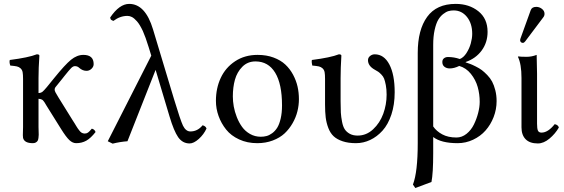

<svg xmlns="http://www.w3.org/2000/svg" viewBox="-20 -718 2868 976"><path d="M97.2 -316.9Q97.2 -339.4 95 -351.1Q92.8 -362.8 84.7 -370.4Q76.7 -377.9 65.7 -380.4Q54.7 -382.8 32.2 -384.8Q26.4 -402.3 29.8 -413.1Q125 -425.3 167 -441.9Q180.2 -441.9 180.2 -435.1Q175.8 -371.1 175.8 -321.3V-245.1Q186.5 -245.1 195.3 -251Q203.1 -257.3 217.8 -274.9L255.9 -321.8Q310.5 -389.2 340.8 -414.1Q371.6 -439 403.8 -439Q456.1 -439 456.1 -392.1Q456.1 -378.9 445.1 -368.4Q434.1 -357.9 419.9 -357.9Q399.9 -357.9 382.8 -373Q374 -381.8 360.8 -381.8Q351.6 -381.8 341.8 -372.1Q332 -362.3 307.1 -331.1L295.9 -316.9L261.2 -273.9Q257.8 -269.5 257.8 -261.2Q257.8 -252.9 276.9 -223.1L349.1 -106.9L359.4 -90.8L368.2 -76.2L375.5 -64.9Q379.9 -58.1 382.8 -55.2L388.7 -48.3Q392.6 -44.4 395.5 -43Q398.4 -41.5 402.3 -40.3Q406.2 -39.1 410.2 -39.1Q420.4 -39.1 427.5 -44.2Q434.6 -49.3 446.8 -64Q460.9 -60.5 465.8 -46.9Q441.4 -15.6 418.7 -2.9Q396 9.8 367.2 9.8Q349.1 9.8 332.5 -5.9Q315.9 -21.5 290 -63L216.8 -180.2Q215.8 -181.6 211.4 -189.2Q207 -196.8 205.8 -198.5Q204.6 -200.2 200.7 -205.1Q196.8 -210 193.8 -211.4Q190.9 -212.9 186 -214.4Q181.2 -215.8 175.8 -215.8V-71.8Q175.8 -65.4 176.3 -52.7Q176.8 -40 176.8 -33.2Q176.8 -26.4 175.5 -16.8Q174.3 -7.3 171.4 -2.4Q168.5 2.4 162.4 6.1Q156.2 9.8 147 9.8Q103.5 9.8 97.2 -17.1Q96.2 -21.5 96.2 -30.5Q96.2 -39.6 96.7 -52.7Q97.2 -65.9 97.2 -71.8Z M1029.8 -64.9Q1016.1 -34.7 990.5 -11.7Q964.8 11.2 943.8 11.2Q908.2 11.2 885.7 -20.5Q863.8 -52.2 841.8 -126L771 -362.8L627.9 0Q589.8 2.9 552.7 12.2L527.8 0L749 -435.1L735.8 -478Q719.7 -530.3 706.1 -560.5Q690.4 -593.8 676.3 -609.6Q662.1 -625.5 650.9 -631.3Q639.6 -637.2 627.9 -637.2Q590.3 -637.2 556.6 -611.8Q552.7 -613.3 551 -614Q549.3 -614.7 546.4 -616.5Q543.5 -618.2 542 -621.3Q540.5 -624.5 540 -628.9Q586.9 -698.2 636.7 -698.2Q718.8 -698.2 757.8 -568.8L864.7 -213.9Q897 -106.9 910.2 -79.1Q924.8 -49.8 947.8 -49.8Q984.4 -49.8 1009.8 -81.1Q1024.9 -77.6 1029.8 -64.9Z M1077.6 -205.1Q1077.6 -269.5 1102.1 -322Q1126.5 -374.5 1175.3 -406.7Q1224.1 -439 1289.6 -439Q1334.5 -439 1370.6 -425.5Q1406.7 -412.1 1430.4 -389.9Q1454.1 -367.7 1470 -337.9Q1485.8 -308.1 1492.7 -277.3Q1499.5 -246.6 1499.5 -213.9Q1499.5 -183.1 1491.9 -152.3Q1484.4 -121.6 1467.5 -92Q1450.7 -62.5 1426.8 -40Q1402.8 -17.6 1366.7 -3.9Q1330.6 9.8 1287.6 9.8Q1236.8 9.8 1195.6 -9.3Q1154.3 -28.3 1129.4 -59.6Q1104.5 -90.8 1091.1 -128.2Q1077.6 -165.5 1077.6 -205.1ZM1278.8 -405.8Q1238.8 -405.8 1211.9 -378.7Q1185.1 -351.6 1174.3 -313Q1163.6 -274.4 1163.6 -228Q1163.6 -203.6 1168.2 -177Q1172.9 -150.4 1183.8 -122.6Q1194.8 -94.7 1210.7 -72.8Q1226.6 -50.8 1251.2 -36.9Q1275.9 -22.9 1305.7 -22.9Q1321.3 -22.9 1335.2 -26.6Q1349.1 -30.3 1363.8 -41Q1378.4 -51.8 1389.2 -68.8Q1399.9 -85.9 1406.7 -115Q1413.6 -144 1413.6 -182.1Q1413.6 -291.5 1378.7 -348.6Q1343.8 -405.8 1278.8 -405.8Z M1711.4 -321.3V-203.1Q1711.4 -168 1712.6 -145.8Q1713.9 -123.5 1718.8 -98.9Q1723.6 -74.2 1732.7 -60.5Q1741.7 -46.9 1758.1 -37.8Q1774.4 -28.8 1798.3 -28.8Q1842.3 -28.8 1876.7 -60.8Q1911.1 -92.8 1928.2 -139.6Q1945.3 -186.5 1945.3 -236.8Q1945.3 -264.6 1941.2 -285.6Q1937 -306.6 1932.6 -318.1Q1928.2 -329.6 1918 -339.8Q1907.7 -350.1 1902.6 -353.3Q1897.5 -356.4 1884.8 -363.8Q1850.6 -382.8 1850.6 -412.1Q1850.6 -424.8 1861.1 -433.3Q1871.6 -441.9 1884.8 -441.9Q1932.1 -441.9 1959.2 -390.4Q1986.3 -338.9 1986.3 -249Q1986.3 -186 1969.5 -135.5Q1952.6 -85 1924.6 -54Q1896.5 -22.9 1861.8 -6.6Q1827.1 9.8 1789.6 9.8Q1750.5 9.8 1721.9 0.2Q1693.4 -9.3 1676.3 -25.1Q1659.2 -41 1649.2 -66.9Q1639.2 -92.8 1635.7 -120.6Q1632.3 -148.4 1632.3 -187V-316.9Q1632.3 -339.4 1630.1 -351.1Q1627.9 -362.8 1619.9 -370.4Q1611.8 -377.9 1600.8 -380.4Q1589.8 -382.8 1567.4 -384.8Q1565.9 -389.6 1564.9 -398.9Q1564 -408.2 1565.4 -413.1Q1660.6 -425.3 1702.6 -441.9Q1715.3 -441.9 1715.3 -435.1Q1711.4 -371.1 1711.4 -321.3Z M2182.1 61Q2182.1 162.1 2173.3 207L2091.3 237.8L2079.1 220.2Q2103.5 156.7 2103.5 9.8V-449.2Q2103.5 -566.4 2151.4 -632.3Q2199.2 -698.2 2296.4 -698.2Q2364.7 -698.2 2411.6 -660.9Q2458.5 -623.5 2458.5 -556.2Q2458.5 -502 2428.5 -461.2Q2398.4 -420.4 2347.2 -402.8V-400.9L2371.1 -392.6Q2380.4 -389.2 2398.4 -380.1Q2416.5 -371.1 2429 -361.8Q2441.4 -352.5 2456.8 -336.7Q2472.2 -320.8 2481.7 -303Q2491.2 -285.2 2497.8 -259.3Q2504.4 -233.4 2504.4 -204.1Q2504.4 -162.1 2489.3 -123Q2474.1 -84 2448.2 -54.7Q2422.4 -25.4 2385 -7.8Q2347.7 9.8 2306.2 9.8Q2222.7 9.8 2182.1 -21.5ZM2182.1 -75.2Q2198.7 -50.8 2228.3 -34.9Q2257.8 -19 2300.3 -19Q2328.1 -19 2351.6 -37.8Q2375 -56.6 2388.9 -85Q2402.8 -113.3 2410.6 -143.8Q2418.5 -174.3 2418.5 -200.2Q2418.5 -239.7 2408.2 -276.1Q2397.9 -312.5 2373.5 -342.8Q2349.1 -373 2314.5 -382.8Q2288.6 -370.1 2266.1 -370.1Q2250.5 -370.1 2239.5 -378.4Q2228.5 -386.7 2228.5 -402.8Q2228.5 -415 2236.8 -421.6Q2245.1 -428.2 2257.3 -428.2Q2288.1 -428.2 2317.4 -418Q2336.4 -425.3 2351.3 -448.5Q2366.2 -471.7 2373.3 -497.8Q2380.4 -523.9 2380.4 -545.9Q2380.4 -598.6 2353.8 -631.8Q2327.1 -665 2286.1 -665Q2272.5 -665 2260 -661.6Q2247.6 -658.2 2232.9 -646.7Q2218.3 -635.3 2207.5 -617.2Q2196.8 -599.1 2189.5 -566.2Q2182.1 -533.2 2182.1 -490.2Z M2706.1 -683.1Q2721.7 -683.1 2734.9 -672.9Q2748 -662.6 2748 -647.9Q2748 -637.7 2741.7 -629.9L2649.9 -507.8Q2644 -500 2637.7 -500Q2631.8 -500 2627.9 -503.9Q2624 -507.8 2624 -513.2Q2624 -517.1 2626 -522.9L2677.7 -666Q2683.6 -683.1 2706.1 -683.1ZM2630.9 -321.8Q2630.9 -392.1 2612.8 -429.2L2614.7 -431.2Q2626.5 -429.2 2657.7 -429.2Q2682.6 -429.2 2708 -439Q2710 -375 2710 -342.8V-88.9Q2710 -64.5 2714.4 -54.2Q2718.8 -43.9 2732.9 -43.9Q2765.6 -43.9 2799.8 -86.9Q2817.4 -83 2820.8 -69.8Q2802.7 -38.1 2773.2 -13.4Q2743.7 11.2 2713.9 11.2Q2672.9 11.2 2651.9 -10.3Q2630.9 -31.7 2630.9 -70.8Z"/></svg>

Font: Linux Libertine G
Style: Regular
Weight: 400
Designer: Philipp H. Poll
Foundry: Philipp H. Poll
Version: Version 4.7.5